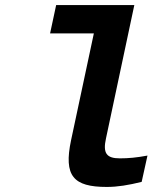

<svg xmlns="http://www.w3.org/2000/svg" viewBox="-20 -730 640 759"><path d="M454 -104C401 -104 386 -124 399 -183L511 -710H202L178 -598H351L261 -176C231 -34 270 9 402 9C445 9 487 2 540 -11L563 -115C520 -107 488 -104 454 -104Z"/></svg>

Font: LT Wave Mono Bold
Style: Italic
Weight: 700
Designer: Daniel Lyons
Version: Version 2.5 (Glyphs App)